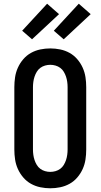

<svg xmlns="http://www.w3.org/2000/svg" viewBox="-20 -1003 540 1031"><path d="M250 8Q223 8 196.5 2.5Q170 -3 146.5 -16Q123 -29 105 -50Q87 -71 76 -95.5Q65 -120 61 -146.5Q57 -173 57 -200V-535Q57 -562 61 -588.5Q65 -615 76 -639.5Q87 -664 105 -685Q123 -706 146.5 -719Q170 -732 196.5 -737.5Q223 -743 250 -743Q277 -743 303.5 -737.5Q330 -732 353.5 -719Q377 -706 395 -685Q413 -664 424 -639.5Q435 -615 439 -588.5Q443 -562 443 -535V-200Q443 -173 439 -146.5Q435 -120 424 -95.5Q413 -71 395 -50Q377 -29 353.5 -16Q330 -3 303.5 2.5Q277 8 250 8ZM250 -80Q264 -80 278 -84Q292 -88 303.5 -96.5Q315 -105 322.5 -117.5Q330 -130 334.5 -143.5Q339 -157 341 -171.5Q343 -186 343 -200V-535Q343 -549 341 -563.5Q339 -578 334.5 -591.5Q330 -605 322.5 -617.5Q315 -630 303.5 -638.5Q292 -647 278 -651Q264 -655 250 -655Q236 -655 222 -651Q208 -647 196.5 -638.5Q185 -630 177.5 -617.5Q170 -605 165.5 -591.5Q161 -578 159 -563.5Q157 -549 157 -535V-200Q157 -186 159 -171.5Q161 -157 165.5 -143.5Q170 -130 177.5 -117.5Q185 -105 196.5 -96.5Q208 -88 222 -84Q236 -80 250 -80ZM322 -792 269 -838 403 -983 467 -927ZM152 -792 99 -838 233 -983 297 -927Z"/></svg>

Font: Iosevka Curly Slab Semibold
Style: Regular
Weight: 600
Monospace: yes
Designer: Belleve Invis
Foundry: Belleve Invis
Version: Version 22.1.2; ttfautohint (v1.8.4)